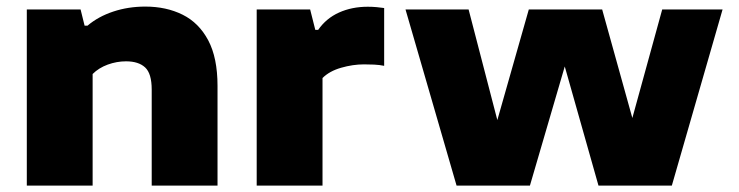

<svg xmlns="http://www.w3.org/2000/svg" viewBox="-20 -578 2302 598"><path d="M63.5 0V-548.5H231L243.5 -498H252.5Q286 -526.5 332.8 -542Q379.5 -557.5 432.5 -557.5Q498 -557.5 548.8 -532.2Q599.5 -507 628.5 -452.5Q657.5 -398 657.5 -310.5V0H452.5V-299Q452.5 -349 432 -368Q411.5 -387 372.5 -387Q343.5 -387 315.5 -376.8Q287.5 -366.5 268.5 -347.5V0Z M779.5 0V-548.5H946L962 -485H971Q996 -521 1036 -539Q1076 -557 1125.5 -557Q1139.5 -557 1152.8 -555.8Q1166 -554.5 1176.5 -553V-373Q1162 -376 1145 -376.8Q1128 -377.5 1113.5 -377.5Q1079 -377.5 1042.5 -367Q1006 -356.5 984.5 -335V0Z M1402 0 1243 -548.5H1439.5L1529 -204L1627 -548.5H1855.5L1949.5 -210.5L2042.5 -548.5H2230.5L2072.5 0H1844L1739 -371L1630.5 0Z"/></svg>

Font: Encode Sans Expanded Expanded ExtraBold
Style: Regular
Weight: 800
Width: 7
Designer: Multiple Designers
Foundry: Impallari Type
Version: Version 3.000; ttfautohint (v1.8.3) -l 8 -r 50 -G 200 -x 14 